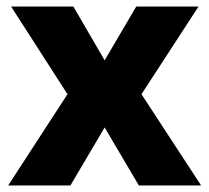

<svg xmlns="http://www.w3.org/2000/svg" viewBox="-20 -569 642 589"><path d="M187 -280 14 -549H205L301 -384L398 -549H589L414 -280L597 0H406L301 -178L196 0H5Z"/></svg>

Font: Noto Sans Tamil ExtraBold
Style: Regular
Weight: 800
Designer: Jelle Bosma - Monotype Design Team
Foundry: Monotype Imaging Inc.
Version: Version 2.004; ttfautohint (v1.8.4.7-5d5b)